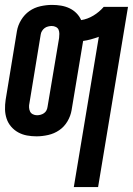

<svg xmlns="http://www.w3.org/2000/svg" viewBox="-24 -548 544 783"><path d="M277 215 379 -398Q363 -392 346.5 -387.5Q330 -383 315 -381L268 -99Q264 -75 251 -53Q238 -31 217.5 -17Q197 -3 172.5 2.5Q148 8 125 8Q105 8 86 4.5Q67 1 50.5 -8Q34 -17 21.5 -31.5Q9 -46 3 -64Q-3 -82 -3.5 -101.5Q-4 -121 -1 -141L45 -421Q49 -445 62.5 -467Q76 -489 96 -503Q116 -517 140.5 -522.5Q165 -528 188 -528Q207 -528 225 -525Q243 -522 259 -514.5Q275 -507 287.5 -494.5Q300 -482 307 -466Q333 -470 357 -484.5Q381 -499 399 -520H498L376 215ZM127 -78Q134 -78 141.5 -80Q149 -82 155.5 -86.5Q162 -91 165.5 -98Q169 -105 170 -113L217 -393Q218 -401 218 -410Q218 -419 215 -426.5Q212 -434 204 -438Q196 -442 187 -442Q180 -442 172 -440Q164 -438 158 -433.5Q152 -429 147.5 -422Q143 -415 142 -407L96 -127Q94 -119 94.5 -110Q95 -101 98.5 -93.5Q102 -86 110 -82Q118 -78 127 -78Z"/></svg>

Font: Iosevka Curly Semibold
Style: Italic
Weight: 600
Italic angle: -9°
Monospace: yes
Designer: Belleve Invis
Foundry: Belleve Invis
Version: Version 22.1.2; ttfautohint (v1.8.4)